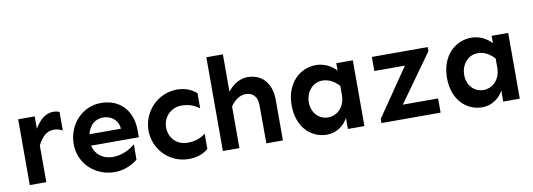

<svg xmlns="http://www.w3.org/2000/svg" viewBox="-56 -1053 3940 1418"><g transform="rotate(-10 1913.5 -344.0)"><path d="M386.7 -494.1C372.1 -500 356.4 -502.9 338.9 -502.9C280.3 -502.9 234.4 -459 200.2 -400.4V-493.2H76.2V0H200.2V-275.4C228.5 -330.1 263.7 -372.1 321.3 -372.1C343.8 -372.1 366.2 -366.2 386.7 -354.5Z M695.3 -397.5C751 -397.5 806.6 -363.3 811.5 -293H575.2C590.8 -356.4 633.8 -397.5 695.3 -397.5ZM698.2 -505.9C553.7 -505.9 448.2 -383.8 448.2 -241.2C448.2 -93.8 566.4 14.6 712.9 14.6C787.1 14.6 853.5 -20.5 884.8 -47.9L885.7 -163.1C850.6 -132.8 789.1 -97.7 717.8 -97.7C642.6 -97.7 585.9 -141.6 573.2 -208H930.7V-260.7C930.7 -405.3 842.8 -505.9 698.2 -505.9Z M1268.6 -505.9C1119.1 -505.9 1009.8 -380.9 1009.8 -244.1C1009.8 -105.5 1119.1 14.6 1268.6 14.6C1341.8 14.6 1386.7 -11.7 1414.1 -35.2V-148.4C1379.9 -124 1340.8 -105.5 1279.3 -105.5C1200.2 -105.5 1141.6 -163.1 1141.6 -244.1C1141.6 -323.2 1204.1 -383.8 1279.3 -383.8C1340.8 -383.8 1379.9 -364.3 1414.1 -339.8V-454.1C1386.7 -476.6 1341.8 -505.9 1268.6 -505.9Z M1797.9 -505.9C1731.4 -505.9 1678.7 -462.9 1648.4 -422.9V-703.1H1524.4V0H1648.4V-312.5C1675.8 -351.6 1715.8 -384.8 1759.8 -384.8C1815.4 -384.8 1849.6 -352.5 1849.6 -286.1L1850.6 0H1974.6V-302.7C1974.6 -438.5 1898.4 -505.9 1797.9 -505.9Z M2337.9 -384.8C2385.7 -384.8 2426.8 -361.3 2461.9 -323.2V-252.9C2461.9 -164.1 2400.4 -109.4 2335 -109.4C2260.7 -109.4 2211.9 -168.9 2211.9 -243.2C2211.9 -317.4 2260.7 -384.8 2337.9 -384.8ZM2312.5 -505.9C2185.5 -505.9 2083 -406.2 2083 -243.2C2083 -79.1 2184.6 14.6 2303.7 14.6C2377 14.6 2433.6 -29.3 2461.9 -83V0H2585.9V-493.2H2461.9V-437.5C2425.8 -479.5 2366.2 -505.9 2312.5 -505.9Z M2728.5 -493.2V-387.7H2958L2713.9 -31.2V0H3157.2V-106.4H2892.6L3147.5 -462.9V-493.2Z M3502.9 -384.8C3550.8 -384.8 3591.8 -361.3 3627 -323.2V-252.9C3627 -164.1 3565.4 -109.4 3500 -109.4C3425.8 -109.4 3377 -168.9 3377 -243.2C3377 -317.4 3425.8 -384.8 3502.9 -384.8ZM3477.5 -505.9C3350.6 -505.9 3248 -406.2 3248 -243.2C3248 -79.1 3349.6 14.6 3468.8 14.6C3542 14.6 3598.6 -29.3 3627 -83V0H3751V-493.2H3627V-437.5C3590.8 -479.5 3531.2 -505.9 3477.5 -505.9Z"/></g></svg>

Font: Sen-gleads
Style: Bold
Weight: 700
Designer: Kosal Sen, Philatype
Foundry: Philatype
Version: Version 1.004; ttfautohint (v1.8.3)